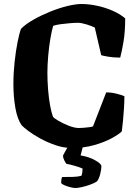

<svg xmlns="http://www.w3.org/2000/svg" viewBox="-20 -740 685 960"><path d="M340 0Q299 0 258 -14Q217 -28 181.5 -47.5Q146 -67 121.5 -85.5Q97 -104 89 -113Q67 -143 57 -199.5Q47 -256 47 -320Q47 -375 53 -430.5Q59 -486 68 -530.5Q77 -575 85 -596Q109 -620 148 -642Q187 -664 231.5 -682Q276 -700 317.5 -710Q359 -720 387 -720Q425 -720 466.5 -711Q508 -702 545 -685.5Q582 -669 606 -648Q606 -582 597.5 -531.5Q589 -481 581 -452Q547 -452 521.5 -456.5Q496 -461 486 -464L454 -602Q439 -610 412.5 -618Q386 -626 370 -626Q353 -626 329 -624Q305 -622 283 -619Q261 -616 246 -611Q239 -588 232 -547.5Q225 -507 221 -461Q217 -415 217 -375Q217 -334 220.5 -291Q224 -248 230.5 -212.5Q237 -177 245 -156Q250 -149 273 -135.5Q296 -122 324.5 -111Q353 -100 374 -100Q382 -100 397 -101Q412 -102 426 -104Q440 -106 445 -108L511 -278Q537 -278 562.5 -271.5Q588 -265 602 -259Q602 -232 600 -199.5Q598 -167 595 -136.5Q592 -106 589 -83Q574 -68 538 -48.5Q502 -29 451 -14.5Q400 0 340 0ZM357 200Q347 200 331.5 196Q316 192 303 186.5Q290 181 286 176Q286 152 291 145Q320 145 344 144.5Q368 144 387 139Q390 132 391.5 121Q393 110 393 103Q381 97 355 89.5Q329 82 312 79Q307 73 301 61Q295 49 295 38Q304 20 317 -2Q330 -24 338 -37H402L383 37Q425 44 456 61.5Q487 79 487 91Q487 107 481 130.5Q475 154 465 167Q449 177 427.5 184.5Q406 192 387 196Q368 200 357 200Z"/></svg>

Font: Texturina 72pt Black
Style: Regular
Weight: 900
Designer: Guillermo Torres Carreño
Foundry: Omnibus-Type
Version: Version 1.002; ttfautohint (v1.8.3)